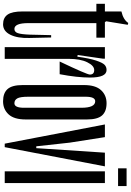

<svg xmlns="http://www.w3.org/2000/svg" viewBox="182 -1044 873 1278"><g transform="rotate(90 619.0 -405.5)"><path d="M231.1 -610H134.4V-156.7Q134.4 -64.4 173.3 -64.4Q193.3 -64.4 201.1 -87.2Q208.9 -110 211.1 -166.7L214.4 -308.9H230L233.3 -163.3Q235.6 -85.6 211.7 -37.2Q187.8 11.1 142.2 11.1Q98.9 11.1 77.8 -18.9Q56.7 -48.9 56.7 -118.9V-610H5.6V-666.7H56.7V-776.7Q111.1 -788.9 133.3 -822.2L145.6 -818.9L122.2 -675.6L127.8 -666.7H231.1Z M446.7 -595.6Q417.8 -595.6 395 -549.4Q372.2 -503.3 372.2 -424.4V0H294.4V-666.7H371.1V-654.4L346.7 -485.6L357.8 -483.3Q368.9 -563.3 383.3 -607.2Q397.8 -651.1 411.7 -664.4Q425.6 -677.8 446.7 -677.8Q496.7 -677.8 496.7 -567.8Q496.7 -482.2 474.4 -365.6H390Q476.7 -547.8 476.7 -566.7Q476.7 -595.6 446.7 -595.6Z M654.4 -602.2Q624.4 -602.2 624.4 -538.9V-156.7Q624.4 -102.2 635.6 -83.3Q646.7 -64.4 667.8 -64.4Q697.8 -64.4 697.8 -127.8V-510Q697.8 -602.2 654.4 -602.2ZM654.4 11.1Q600 11.1 573.3 -18.9Q546.7 -48.9 546.7 -118.9V-527.8Q546.7 -604.4 580.6 -641.1Q614.4 -677.8 667.8 -677.8Q722.2 -677.8 748.9 -647.8Q775.6 -617.8 775.6 -547.8V-138.9Q775.6 -62.2 741.7 -25.6Q707.8 11.1 654.4 11.1Z M808.9 -666.7H893.3L930 -432.2L954.4 -210H966.7L960 0H936.7ZM966.7 -210 996.7 -666.7H1087.8L960 0H936.7Z M1101.1 -811.1V-754.4H1218.9V-811.1ZM1121.1 -666.7H1198.9V0H1121.1Z"/></g></svg>

Font: Le Murmure
Style: Regular
Weight: 600
Width: 2
Designer: Jeremy Landes, Alexander Slobzheninov (Cyrillic)
Foundry: Velvetyne Type Foundry
Version: Version 1.0